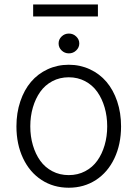

<svg xmlns="http://www.w3.org/2000/svg" viewBox="-20 -850 631 881"><path d="M55.4 -270.2Q55.4 -332 73.2 -384.8Q90.9 -437.5 122.3 -474.4Q153.8 -511.4 198.5 -532.1Q243.3 -552.9 295.5 -552.9Q347.7 -552.9 392.4 -532.1Q437.1 -511.4 468.6 -474.4Q500 -437.5 517.8 -384.8Q535.5 -332 535.5 -270.2Q535.5 -188.2 505.1 -123.9Q474.8 -59.7 420.1 -24.1Q365.4 11.4 295.5 11.4Q225.5 11.4 170.8 -24.1Q116.1 -59.7 85.8 -123.9Q55.4 -188.2 55.4 -270.2ZM220.2 -64.3Q253.9 -46.5 295.5 -46.5Q337 -46.5 370.7 -64.3Q404.5 -82 426.3 -112.6Q448.2 -143.1 460 -183.6Q471.9 -224.1 471.9 -270.2Q471.9 -316.4 460 -357.1Q448.2 -397.7 426.3 -428.6Q404.5 -459.5 370.6 -477.5Q336.6 -495.4 295.5 -495.4Q254.3 -495.4 220.3 -477.5Q186.4 -459.5 164.6 -428.6Q142.8 -397.7 130.9 -357.1Q119 -316.4 119 -270.2Q119 -224.1 130.9 -183.6Q142.8 -143.1 164.6 -112.6Q186.4 -82 220.2 -64.3ZM429.3 -829.5V-774.5H132.1V-829.5ZM329.7 -618.6Q315.7 -605.1 296.2 -605.1Q276.6 -605.1 262.8 -618.4Q248.9 -631.7 248.9 -650.6Q248.9 -669.4 262.8 -682.7Q276.6 -696 296.2 -696Q315.7 -696 329.7 -682.5Q343.8 -669 343.8 -650.6Q343.8 -632.1 329.7 -618.6Z"/></svg>

Font: Inter Light BETA
Style: Regular
Weight: 300
Designer: Rasmus Andersson
Foundry: rsms
Version: Version 3.011;git-f93a4a705